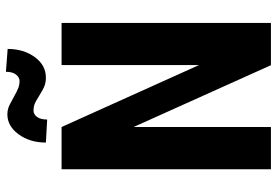

<svg xmlns="http://www.w3.org/2000/svg" viewBox="-164 -776 940 652"><g transform="rotate(-90 306.0 -450.0)"><path d="M465.8 -894Q465.8 -839.8 438.2 -802Q410.6 -764.2 368.7 -764.2Q353 -764.2 341.1 -768.6Q329.1 -772.9 307.4 -786.6Q285.6 -800.3 276.6 -803.2Q267.6 -806.2 256.8 -806.2Q243.7 -806.2 234.9 -794.2Q226.1 -782.2 226.1 -759.8L147.9 -764.2Q147.9 -818.4 175.8 -856.7Q203.6 -895 244.1 -895Q254.9 -895 264.9 -891.8Q274.9 -888.7 299.6 -874.8Q324.2 -860.8 335 -857.2Q345.7 -853.5 356.4 -853.5Q369.1 -853.5 378.7 -865.5Q388.2 -877.4 388.2 -899.9ZM554.2 0H410.6L200.7 -466.3V0H57.1V-710.9H200.7L411.1 -244.1V-710.9H554.2Z"/></g></svg>

Font: TypoPRO Roboto
Style: Bold
Weight: 700
Designer: Google
Version: Version 2.136; 2016